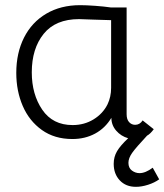

<svg xmlns="http://www.w3.org/2000/svg" viewBox="-20 -528 636 743"><path d="M596 166Q578 179 553 187Q528 195 506 195Q467 195 443.5 170Q420 145 420 106Q420 79 433 57Q446 35 476 7Q448 -1 429.5 -22.5Q411 -44 411 -72Q387 -32 348 -11Q309 10 260 10Q191 10 142 -25Q93 -60 68 -118Q43 -176 43 -246Q43 -323 73 -382.5Q103 -442 159 -475Q215 -508 290 -508Q313 -508 348 -505.5Q383 -503 410 -499H470V-86Q470 -66 479.5 -55.5Q489 -45 503 -45Q521 -45 532 -62L575 -28Q562 -10 549 -3Q506 43 491.5 63.5Q477 84 477 102Q477 122 490.5 132Q504 142 520 142Q543 142 571 121ZM410 -450 344 -452 286 -454Q195 -454 149 -397Q103 -340 103 -248Q103 -163 143.5 -103.5Q184 -44 261 -44Q306 -44 342 -66Q378 -88 396 -124Q410 -153 410 -188Z"/></svg>

Font: Bellota
Style: Regular
Weight: 400
Designer: Kemie Guaida
Foundry: Kemie Guaida
Version: Version 4.001